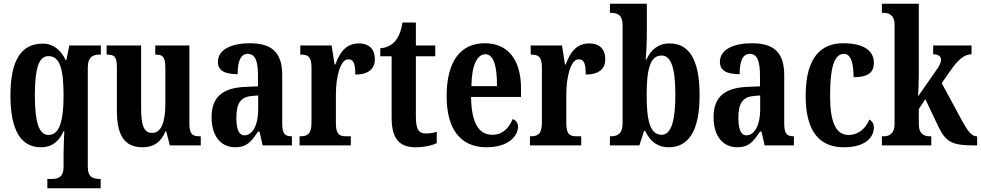

<svg xmlns="http://www.w3.org/2000/svg" viewBox="-20 -780 5262 1030"><path d="M234 230H520V180H517C481 180 451 172 451 116V-416C451 -478 481 -487 516 -487H521V-536H352L336 -458H332C307 -511 266 -546 209 -546C96 -546 36 -460 36 -268C36 -75 96 10 199 10C262 10 297 -24 321 -76H325C324 -48 321 4 321 45V115C321 172 291 180 256 180H234ZM240 -56C188 -56 167 -128 167 -267C167 -413 188 -479 240 -479C302 -479 321 -408 321 -267C321 -128 298 -56 240 -56Z M745 10C802 10 841 -14 868 -75H872L891 0H1057V-49H1050C1019 -49 996 -55 996 -114V-536H813V-487H816C847 -487 867 -480 867 -420V-223C867 -129 847 -67 796 -67C749 -67 737 -112 737 -207V-536H552V-487H555C595 -487 607 -475 607 -417V-187C607 -51 649 10 745 10Z M1242 10C1304 10 1328 -20 1364 -74H1372L1389 0H1546V-49H1543C1506 -49 1494 -65 1494 -120V-377C1494 -502 1435 -548 1320 -548C1223 -548 1149 -515 1149 -448C1149 -403 1183 -382 1255 -382C1255 -450 1270 -491 1309 -491C1351 -491 1364 -449 1364 -373V-317L1297 -314C1175 -309 1115 -260 1115 -152C1115 -41 1172 10 1242 10ZM1291 -54C1261 -54 1248 -89 1248 -147C1248 -222 1268 -260 1331 -265L1365 -268V-191C1365 -111 1336 -54 1291 -54Z M1587 0H1862V-49H1836C1804 -49 1782 -57 1782 -116V-276C1782 -364 1805 -462 1848 -462C1879 -462 1886 -435 1886 -380C1952 -380 1991 -407 1991 -462C1991 -512 1965 -547 1905 -547C1840 -547 1804 -504 1779 -434H1775L1759 -536H1591V-487H1594C1630 -487 1651 -478 1651 -419V-121C1651 -58 1627 -49 1590 -49H1587Z M2209 10C2265 10 2304 -3 2323 -12V-73C2305 -67 2285 -64 2263 -64C2224 -64 2211 -91 2211 -155V-478H2315V-536H2211V-659H2139C2131 -610 2118 -583 2103 -563C2086 -542 2060 -524 2020 -521V-478H2081V-147C2081 -30 2128 10 2209 10Z M2590 10C2710 10 2759 -52 2759 -101C2759 -123 2746 -136 2730 -141C2711 -95 2678 -57 2622 -57C2548 -57 2509 -120 2507 -260H2775V-306C2775 -464 2701 -548 2581 -548C2451 -548 2376 -452 2376 -264C2376 -90 2448 10 2590 10ZM2646 -318H2509C2510 -428 2539 -489 2584 -489C2629 -489 2647 -422 2646 -318Z M2823 0H3098V-49H3072C3040 -49 3018 -57 3018 -116V-276C3018 -364 3041 -462 3084 -462C3115 -462 3122 -435 3122 -380C3188 -380 3227 -407 3227 -462C3227 -512 3201 -547 3141 -547C3076 -547 3040 -504 3015 -434H3011L2995 -536H2827V-487H2830C2866 -487 2887 -478 2887 -419V-121C2887 -58 2863 -49 2826 -49H2823Z M3567 10C3673 10 3733 -76 3733 -269C3733 -462 3676 -547 3572 -547C3509 -547 3471 -511 3448 -461H3444C3447 -491 3450 -549 3450 -585V-760H3252V-711H3257C3292 -711 3320 -701 3320 -644V-120C3320 -58 3288 -49 3258 -49H3252V0H3410L3435 -78H3441C3465 -26 3504 10 3567 10ZM3530 -57C3467 -57 3449 -133 3449 -270C3449 -410 3468 -482 3529 -482C3581 -482 3603 -414 3603 -271C3603 -133 3581 -57 3530 -57Z M3935 10C3997 10 4021 -20 4057 -74H4065L4082 0H4239V-49H4236C4199 -49 4187 -65 4187 -120V-377C4187 -502 4128 -548 4013 -548C3916 -548 3842 -515 3842 -448C3842 -403 3876 -382 3948 -382C3948 -450 3963 -491 4002 -491C4044 -491 4057 -449 4057 -373V-317L3990 -314C3868 -309 3808 -260 3808 -152C3808 -41 3865 10 3935 10ZM3984 -54C3954 -54 3941 -89 3941 -147C3941 -222 3961 -260 4024 -265L4058 -268V-191C4058 -111 4029 -54 3984 -54Z M4507 10C4631 10 4668 -50 4668 -97C4668 -117 4658 -130 4644 -139C4625 -93 4587 -56 4532 -56C4462 -56 4433 -129 4433 -266C4433 -440 4463 -491 4508 -491C4547 -491 4559 -434 4559 -366C4649 -366 4668 -400 4668 -444C4668 -503 4620 -548 4504 -548C4391 -548 4302 -481 4302 -265C4302 -64 4385 10 4507 10Z M4711 0H4976V-49H4965C4943 -49 4909 -57 4909 -115V-195L4944 -248L5012 -105C5055 -15 5088 0 5210 0H5222V-49H5218C5192 -49 5170 -79 5140 -134L5032 -334L5078 -400C5119 -460 5154 -489 5192 -489V-536H4986V-489C5012 -489 5028 -478 5028 -461C5028 -451 5026 -434 5004 -405L4905 -263C4906 -273 4909 -342 4909 -377V-760H4711V-711H4722C4743 -711 4779 -703 4779 -648V-116C4779 -57 4744 -49 4722 -49H4711Z"/></svg>

Font: Noto Serif Bengali ExtraCondensed
Style: Bold
Weight: 700
Width: 2
Designer: Juan Bruce, Universal Thirst, Indian Type Foundry and the Monotype Design Team.
Foundry: Monotype Imaging Inc.
Version: Version 2.003